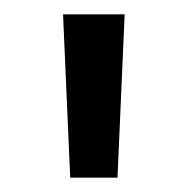

<svg xmlns="http://www.w3.org/2000/svg" viewBox="-20 -851 262 268"><path d="M144 -603H78L68 -831H154Z"/></svg>

Font: Belgrano
Style: Regular
Weight: 400
Designer: Daniel Hernandez
Foundry: Daniel Hernndez
Version: Version 1.003